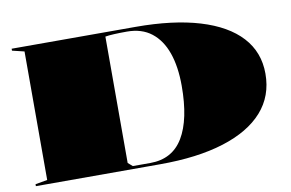

<svg xmlns="http://www.w3.org/2000/svg" viewBox="-75 -841 1474 974"><g transform="rotate(-10 662.5 -354.0)"><path d="M674 -708Q868 -708 1004 -667Q1140 -626 1211 -548.5Q1282 -471 1282 -360Q1282 -245 1211 -165Q1140 -85 1004.5 -42.5Q869 0 676 0H36V-10L98 -21V-683L36 -698V-708ZM627 -692Q589 -692 560 -690.5Q531 -689 515 -686V-35L538 -15H628Q742 -15 797.5 -107.5Q853 -200 853 -373Q853 -472 828 -543Q803 -614 753 -653Q703 -692 627 -692Z"/></g></svg>

Font: Kalnia Expanded SemiBold
Style: Regular
Weight: 600
Width: 7
Designer: Frida Medrano
Foundry: Frida Medrano
Version: Version 1.105